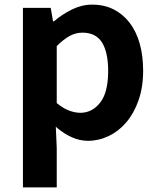

<svg xmlns="http://www.w3.org/2000/svg" viewBox="-20 -594 684 829"><path d="M199 -560 209 -502H213Q248 -532 290.5 -553Q333 -574 378 -574Q430 -574 470.5 -553.5Q511 -533 539.5 -496Q568 -459 583 -406.5Q598 -354 598 -289Q598 -217 578 -160.5Q558 -104 525 -65.5Q492 -27 449 -6.5Q406 14 360 14Q325 14 291 -1Q257 -16 225 -43Q224 -45 223 -45.5Q222 -46 221 -47L225 45V215H79V-560ZM225 -149Q253 -126 278.5 -116.5Q304 -107 327 -107Q378 -107 412.5 -151Q447 -195 447 -287Q447 -368 420.5 -410.5Q394 -453 336 -453Q307 -453 280.5 -438.5Q254 -424 225 -395Z"/></svg>

Font: Kinto Sans
Style: Bold
Weight: 700
Designer: Authors: Ryoko NISHIZUKA  (kana & ideographs); Paul D. Hunt (Latin, Greek & Cyrillic); Wenlong ZHANG  (bopomofo); Sandol
Foundry: Adobe Systems Incorporated, ookami Inc.
Version: Version 0.001